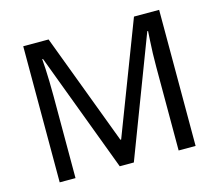

<svg xmlns="http://www.w3.org/2000/svg" viewBox="-101 -844 1110 973"><g transform="rotate(-15 453.5 -357.0)"><path d="M412 0 177 -626H173Q175 -606 176.5 -575Q178 -544 179 -507.5Q180 -471 180 -433V0H97V-714H230L450 -129H454L678 -714H810V0H721V-439Q721 -474 722 -508.5Q723 -543 725 -573.5Q727 -604 728 -625H724L486 0Z"/></g></svg>

Font: lmalayalam05
Style: Book
Weight: 400
Designer: Jelle Bosma - Monotype Design Team
Foundry: Monotype Imaging Inc.
Version: Version 2.003